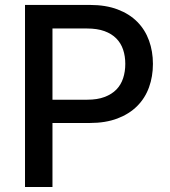

<svg xmlns="http://www.w3.org/2000/svg" viewBox="-20 -747 679 767"><path d="M79.9 -727.3H339.1Q402.7 -727.3 449.9 -709.3Q497.2 -691.4 528.4 -659.8Q559.7 -628.2 575.3 -585Q590.9 -541.9 590.9 -491.8Q590.9 -441.4 575.3 -398.3Q559.7 -355.1 528.2 -323.5Q496.8 -291.9 449.4 -273.8Q402 -255.7 338.8 -255.7H189.6V0H79.9ZM189.6 -633.2V-348.7H328.8Q369 -348.7 397.7 -359.6Q426.5 -370.4 445 -389.4Q463.4 -408.4 471.9 -434.7Q480.5 -460.9 480.5 -491.8Q480.5 -522.7 471.8 -548.7Q463.1 -574.6 444.6 -593.4Q426.1 -612.2 397.2 -622.7Q368.3 -633.2 327.4 -633.2Z"/></svg>

Font: Cannonade Med
Style: Regular
Weight: 500
Designer: Rasmus Andersson
Foundry: rsms
Version: Version 3.012;git-f93a4a705